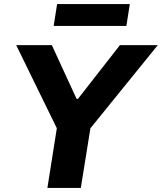

<svg xmlns="http://www.w3.org/2000/svg" viewBox="-20 -928 799 948"><path d="M214 0 272 -367 282 -251 60 -705H236L358 -440H365L572 -705H759L391 -251L438 -367L379 0ZM245 -800 262 -908H621L604 -800Z"/></svg>

Font: Nunito Sans 6pt ExtraBold
Style: Italic
Weight: 800
Italic angle: -9°
Version: Version 3.101;gftools[0.9.27]